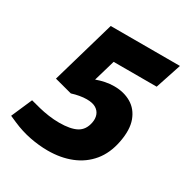

<svg xmlns="http://www.w3.org/2000/svg" viewBox="-191 -835 943 977"><g transform="rotate(30 280.5 -346.5)"><path d="M220.5 8.5Q169.5 8.5 115.7 -2Q62 -12.5 10.5 -35L-28.4 -52L24.5 -173.6L80 -159.1Q105.9 -152.6 137.7 -148Q169.5 -143.5 200 -143.5Q266.6 -143.5 302 -162.6Q337.3 -181.7 346.4 -228.3Q351.4 -252.9 344.3 -273Q337.3 -293.1 317.7 -305.2Q298.1 -317.2 263.4 -317.2Q243.9 -317.2 221.8 -313.2Q199.7 -309.3 177.7 -302.3L74.6 -329.7L182 -701H588.7L538.9 -550.4H286.1L249.5 -425.1Q274 -434.1 299.8 -439.3Q325.5 -444.5 351.9 -444.5Q408.9 -444.5 451.7 -419.3Q494.6 -394 513.4 -343.2Q532.2 -292.4 517.2 -215.4Q502.7 -140.5 461.5 -90.7Q420.3 -41 358.6 -16.3Q296.9 8.5 220.5 8.5Z"/></g></svg>

Font: REM Medium
Style: Italic
Weight: 500
Italic angle: -11°
Designer: Octavio Pardo
Foundry: Ashler Design
Version: Version 1.005;gftools[0.9.28]